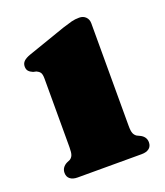

<svg xmlns="http://www.w3.org/2000/svg" viewBox="-100 -565 547 635"><g transform="rotate(-20 173.5 -247.5)"><path d="M282.5 -463.5V-103Q282.5 -84 286 -76Q289.5 -68 296.5 -63.5L307 -58.5Q316.5 -54 321.8 -46.5Q327 -39 327 -29Q327 -15 317.5 -7.5Q308 0 291 0H65.5Q49 0 39.5 -7.5Q30 -15 30 -29Q30 -39 35.2 -46.5Q40.5 -54 49.5 -58.5L61 -63.5Q68 -68 71.2 -76Q74.5 -84 74.5 -103V-344.5Q74.5 -360.5 70 -366.5Q65.5 -372.5 57.5 -376L46.5 -378.5Q37 -382.5 31.8 -388.2Q26.5 -394 26.5 -404.5Q26.5 -415.5 34 -422.8Q41.5 -430 57 -435.5L191 -482Q211.5 -488.5 223.8 -491.8Q236 -495 251 -495Q265 -495 273.8 -486.2Q282.5 -477.5 282.5 -463.5Z"/></g></svg>

Font: Fraunces Black
Style: Regular
Weight: 900
Version: Version 1.000;[b76b70a41]